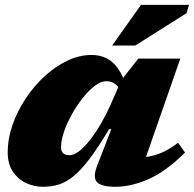

<svg xmlns="http://www.w3.org/2000/svg" viewBox="-20 -736 780 772"><path d="M371.5 -72 427.5 -216.5H418.5Q374 -142 339 -96Q304 -50 273.8 -26Q243.5 -2 214.5 6.5Q185.5 15 153 15Q117 15 84.8 0Q52.5 -15 31.8 -45.8Q11 -76.5 11 -124Q11 -178 30.2 -233.5Q49.5 -289 82.8 -339.2Q116 -389.5 159.2 -429.2Q202.5 -469 250.8 -492Q299 -515 347.5 -515Q400.5 -515 434.8 -483.2Q469 -451.5 489.5 -383.5L471 -354.5Q459.5 -386 444 -397.8Q428.5 -409.5 407 -409.5Q385.5 -409.5 361 -390.8Q336.5 -372 312.5 -341.8Q288.5 -311.5 268.8 -276Q249 -240.5 237.2 -206Q225.5 -171.5 225.5 -145Q225.5 -127.5 233.8 -119.8Q242 -112 260 -112Q278.5 -112 300.8 -130Q323 -148 345.5 -177.8Q368 -207.5 388.2 -243Q408.5 -278.5 424 -313.5L467.5 -413L536 -500.5H705L543.5 -37.5L503.5 -101.5Q543 -101 573.8 -105.8Q604.5 -110.5 633.8 -123.8Q663 -137 696 -162L724 -122.5Q646.5 -46 576.8 -15.5Q507 15 444.5 15Q387.5 15 369.8 -4Q352 -23 371.5 -72ZM431 -553 547 -716.5H740L730 -683L524 -553Z"/></svg>

Font: Newsreader 9pt ExtraBold
Style: Italic
Weight: 800
Italic angle: -17°
Designer: Hugues Gentile
Foundry: Production Type
Version: Version 1.003